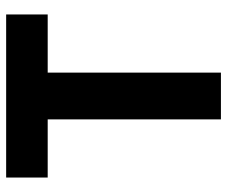

<svg xmlns="http://www.w3.org/2000/svg" viewBox="-77 -661 738 624"><g transform="rotate(-90 292.0 -349.0)"><path d="M368 -563V0H216V-563H27V-698H557V-563Z"/></g></svg>

Font: IBM Plex Sans Arabic
Style: Bold
Weight: 700
Designer: Mike Abbink, Paul van der Laan, Pieter van Rosmalen, Wael Morcos, Khajak Apelian
Foundry: Bold Monday
Version: Version 1.2